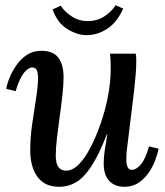

<svg xmlns="http://www.w3.org/2000/svg" viewBox="-20 -706 635 737"><path d="M209 11Q168 11 143.5 -7.5Q119 -26 107.5 -57.5Q96 -89 96 -127Q96 -177 103.5 -229.5Q111 -282 118.5 -329Q126 -376 126 -407Q126 -425 121.5 -436Q117 -447 103 -447Q89 -447 72 -426.5Q55 -406 40 -356L4 -365Q7 -384 17 -408.5Q27 -433 43.5 -456.5Q60 -480 83.5 -495.5Q107 -511 139 -511Q184 -511 204 -484.5Q224 -458 224 -409Q224 -380 219.5 -340Q215 -300 209 -257.5Q203 -215 198.5 -175.5Q194 -136 194 -107Q194 -95 197 -81.5Q200 -68 209 -59.5Q218 -51 234 -51Q259 -51 283 -75.5Q307 -100 328.5 -142Q350 -184 367.5 -235Q385 -286 395 -339.5Q405 -393 405 -441Q405 -455 404.5 -471Q404 -487 402 -500H501Q503 -488 503 -481.5Q503 -475 503 -467Q503 -448 501 -422.5Q499 -397 495 -360Q491 -323 484 -270Q478 -222 474.5 -192Q471 -162 468.5 -143.5Q466 -125 465.5 -113.5Q465 -102 465 -92Q465 -75 470 -64.5Q475 -54 487 -54Q502 -54 520 -74Q538 -94 552 -144L589 -135Q585 -116 576 -91.5Q567 -67 551 -43.5Q535 -20 512 -4.5Q489 11 458 11Q420 11 399 -12Q378 -35 378 -79Q378 -105 382.5 -132.5Q387 -160 392 -190H390Q359 -110 329.5 -66Q300 -22 270.5 -5.5Q241 11 209 11ZM312 -571Q277 -571 238.5 -594.5Q200 -618 182 -670L213 -684Q228 -661 255.5 -643Q283 -625 317 -625Q352 -625 379.5 -642.5Q407 -660 424 -686L453 -673Q429 -620 391.5 -595.5Q354 -571 312 -571Z"/></svg>

Font: Lora Medium
Style: Italic
Weight: 500
Italic angle: -3°
Designer: Olga Karpushina, Alexei Vanyashin (Cyrillic)
Foundry: Cyreal
Version: Version 3.004